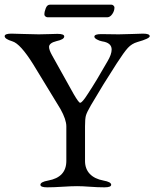

<svg xmlns="http://www.w3.org/2000/svg" viewBox="-20 -797 661 822"><path d="M194 -777H457Q462 -777 466 -773Q470 -769 470 -765Q470 -750 460.5 -736.5Q451 -723 439 -723H184Q179 -723 174.5 -726.5Q170 -730 170 -735Q170 -747 176 -762Q182 -777 194 -777ZM264 -108V-256Q264 -285 239 -330L122 -522Q67 -610 33 -620Q0 -630 0 -642Q0 -653 29 -653Q42 -653 81.5 -651.5Q121 -650 146 -650Q163 -650 190 -651Q217 -652 226 -652Q255 -652 255 -641Q255 -628 222 -621Q190 -613 190 -596Q190 -583 203 -560L295 -395Q317 -357 323 -357Q332 -357 356 -395Q393 -451 440 -534Q458 -564 458 -585Q458 -614 417 -620Q406 -622 395 -628Q384 -634 384 -640Q384 -651 413 -651Q428 -651 451 -650.5Q474 -650 488 -650Q511 -650 547 -651.5Q583 -653 592 -653Q621 -653 621 -642Q621 -632 568 -617Q544 -610 527.5 -592Q511 -574 480 -526Q421 -435 369 -346Q351 -315 347.5 -301Q344 -287 344 -256V-108Q344 -74 364.5 -52.5Q385 -31 423 -24Q456 -18 456 -6Q456 5 427 5Q399 5 365.5 2.5Q332 0 310 0Q286 0 247.5 2.5Q209 5 182 5Q153 5 153 -6Q153 -18 186 -24Q264 -38 264 -108Z"/></svg>

Font: EB Garamond SC 12
Style: Regular
Weight: 400
Version: Version 0.016 ; ttfautohint (v0.97) -l 8 -r 50 -G 200 -x 0 -